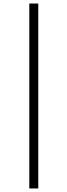

<svg xmlns="http://www.w3.org/2000/svg" viewBox="-20 -816 384 1094"><path d="M198.2 257.8H147V-795.9H198.2Z"/></svg>

Font: Perun
Style: Regular
Weight: 400
Version: Version 1.0000